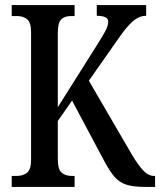

<svg xmlns="http://www.w3.org/2000/svg" viewBox="-20 -734 629 754"><path d="M26 0V-43H45Q69 -43 85.5 -55Q102 -67 102 -107V-607Q102 -646 86.5 -658.5Q71 -671 47 -671H26V-714H273V-671H259Q234 -671 220.5 -658Q207 -645 207 -604V-313L357 -551Q382 -590 393.5 -611.5Q405 -633 405 -649Q405 -672 360 -672V-714H554V-672Q525 -672 499 -648Q473 -624 444 -581L329 -417L499 -125Q523 -85 543 -64Q563 -43 586 -43H589V0H550Q503 0 475.5 -9Q448 -18 428.5 -41Q409 -64 386 -108L263 -339L207 -259V-110Q207 -69 222 -56Q237 -43 263 -43H273V0Z"/></svg>

Font: Noto Serif Lao ExtraCondensed Medium
Style: Regular
Weight: 500
Width: 2
Designer: Monotype Design Team
Foundry: Monotype Imaging Inc.
Version: Version 2.003; ttfautohint (v1.8.4.7-5d5b)